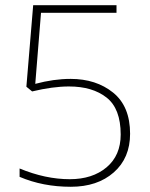

<svg xmlns="http://www.w3.org/2000/svg" viewBox="-20 -705 573 735"><path d="M55 -28V-60Q154 -19 247 -19Q334 -19 388 -64.5Q442 -110 442 -190Q442 -289 388 -331.5Q334 -374 244 -374Q182 -374 103 -355L81 -373L107 -685H426V-656H137L115 -384Q186 -403 250 -403Q348 -403 413 -350.5Q478 -298 478 -193Q478 -100 415.5 -45Q353 10 251 10Q144 10 55 -28Z"/></svg>

Font: Maitree ExtraLight
Style: Regular
Weight: 275
Designer: CadsonDemak Team
Foundry: CadsonDemak
Version: Version 1.003